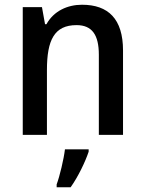

<svg xmlns="http://www.w3.org/2000/svg" viewBox="-20 -569 611 810"><path d="M326 -549C265 -549 207 -523 176 -467H170L157 -539H76V0H178V-273C178 -400 209 -463 303 -463C369 -463 397 -421 397 -338V0H499V-356C499 -489 437 -549 326 -549ZM354 71V61H254C249 103 232 174 219 209V221H278C310 176 340 113 354 71Z"/></svg>

Font: Noto Sans Gujarati SemiCondensed Medium
Style: Regular
Weight: 500
Width: 4
Designer: Jelle Bosma - Monotype Design Team, Universal Thirst
Foundry: Monotype Imaging Inc.
Version: Version 2.106